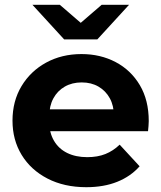

<svg xmlns="http://www.w3.org/2000/svg" viewBox="-20 -771 671 799"><path d="M339 8Q247 8 177.5 -28Q108 -64 70 -126.5Q32 -189 32 -269Q32 -350 69.5 -412.5Q107 -475 172 -510.5Q237 -546 319 -546Q398 -546 461.5 -512.5Q525 -479 562 -416.5Q599 -354 599 -267Q599 -258 598 -246.5Q597 -235 596 -225H159V-316H514L454 -289Q454 -331 437 -362Q420 -393 390 -410.5Q360 -428 320 -428Q280 -428 249.5 -410.5Q219 -393 202 -361.5Q185 -330 185 -287V-263Q185 -219 204.5 -185.5Q224 -152 259.5 -134.5Q295 -117 343 -117Q386 -117 418.5 -130Q451 -143 478 -169L561 -79Q524 -37 468 -14.5Q412 8 339 8ZM247 -607 115 -751H229L367 -632H265L403 -751H517L385 -607Z"/></svg>

Font: Montserrat Thin
Style: Bold
Weight: 700
Version: Version 9.000